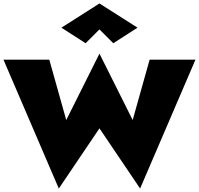

<svg xmlns="http://www.w3.org/2000/svg" viewBox="-20 -1045 1150 1110"><path d="M555 -875 475 -795 335 -885 555 -1025 775 -885 635 -795ZM747 -351 845 -700H1110L790 45L555 -303L320 45L0 -700H265L363 -351L555 -735Z"/></svg>

Font: Jost* Black
Style: Regular
Weight: 900
Version: Version 3.7